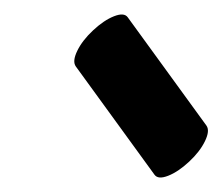

<svg xmlns="http://www.w3.org/2000/svg" viewBox="-20 -793 308 266"><path d="M157 -769 266 -619Q271 -612 264 -597.5Q257 -583 242 -569Q227 -555 213 -549.5Q199 -544 194 -551L85 -701Q80 -708 87 -722.5Q94 -737 109 -751Q124 -765 138 -770.5Q152 -776 157 -769Z"/></svg>

Font: Kavivanar
Style: Regular
Weight: 400
Designer: Tharique Azeez
Foundry: Tharique Azeez
Version: Version 1.88